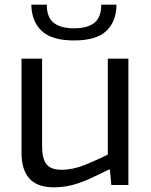

<svg xmlns="http://www.w3.org/2000/svg" viewBox="-20 -791 645 821"><path d="M297 -618Q201 -618 158 -659Q115 -700 114 -771H180Q180 -717 209.5 -693.5Q239 -670 297 -670Q354 -670 383.5 -693.5Q413 -717 413 -771H478Q478 -700 435 -659Q392 -618 297 -618ZM209 10Q72 10 72 -138V-540H160V-166Q160 -112 179 -88.5Q198 -65 243 -65Q291 -65 342 -85.5Q393 -106 441 -130V-540H529V0H456L450 -66H446Q405 -46 374 -31.5Q343 -17 316.5 -8Q290 1 264.5 5.5Q239 10 209 10Z"/></svg>

Font: EncodeSans
Style: Regular
Weight: 400
Designer: Pablo Impallari, Andres Torresi
Foundry: Pablo Impallari, Andres Torresi
Version: Version 1.000; ttfautohint (v1.4.1)